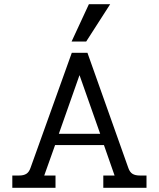

<svg xmlns="http://www.w3.org/2000/svg" viewBox="-20 -900 761 920"><path d="M406 -880H508L393 -701H323ZM39 -59H72Q93 -59 106 -67Q119 -75 126 -95L324 -647H399L595 -95Q602 -75 615 -67Q628 -59 650 -59H682V0H475V-59H529L478 -205H244L192 -59H246V0H39ZM460 -259 361 -540 262 -259Z"/></svg>

Font: Pridi Light
Style: Regular
Weight: 300
Version: Version 1.002